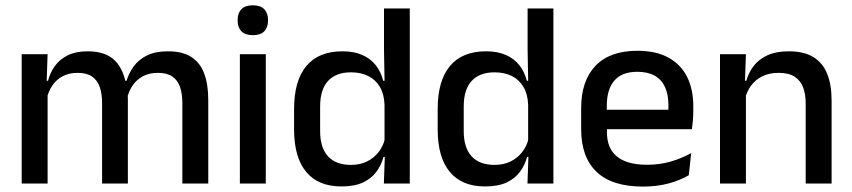

<svg xmlns="http://www.w3.org/2000/svg" viewBox="-20 -694 3220 726"><path d="M669.5 0V-304.5Q669.5 -339 660.8 -364.8Q652 -390.5 631.8 -404.5Q611.5 -418.5 577 -418.5Q544 -418.5 520 -405.5Q496 -392.5 481.2 -370.5Q466.5 -348.5 460 -320.5L447 -388.5H458.5Q467.5 -418 486 -443.5Q504.5 -469 536 -484.5Q567.5 -500 615.5 -500Q669.5 -500 703 -478.8Q736.5 -457.5 752 -416.2Q767.5 -375 767.5 -315.5V0ZM62 0V-489H160L156 -374.5L160 -368.5V0ZM366 0V-304.5Q366 -339 357.2 -364.8Q348.5 -390.5 328.2 -404.5Q308 -418.5 273.5 -418.5Q240.5 -418.5 216.5 -405.5Q192.5 -392.5 177.8 -370.5Q163 -348.5 156.5 -320.5L140.5 -388.5H161.5Q169.5 -419.5 187.8 -444.8Q206 -470 236.5 -485Q267 -500 311.5 -500Q379.5 -500 414.5 -465Q449.5 -430 458.5 -363Q461 -353.5 462.2 -341.5Q463.5 -329.5 463.5 -318V0Z M887 0V-489H985V0ZM936 -561Q907 -561 892.8 -575.8Q878.5 -590.5 878.5 -616.5V-618.5Q878.5 -644.5 892.8 -659.2Q907 -674 936 -674Q965 -674 979.2 -659.2Q993.5 -644.5 993.5 -618.5V-616.5Q993.5 -590 979.2 -575.5Q965 -561 936 -561Z M1271 11Q1183.5 11 1137.8 -44Q1092 -99 1092 -204.5V-282Q1092 -388.5 1138.2 -444.2Q1184.5 -500 1275 -500Q1318.5 -500 1349.8 -486.2Q1381 -472.5 1400.8 -447.5Q1420.5 -422.5 1429 -388.5H1461.5L1434 -298Q1432.5 -338 1416.5 -365.2Q1400.5 -392.5 1372.5 -406.5Q1344.5 -420.5 1307 -420.5Q1250.5 -420.5 1220.5 -388Q1190.5 -355.5 1190.5 -291.5V-198Q1190.5 -135.5 1220.2 -103Q1250 -70.5 1307 -70.5Q1341.5 -70.5 1367.8 -83.5Q1394 -96.5 1411.5 -119Q1429 -141.5 1435.5 -169.5L1458.5 -100.5H1430Q1422 -70 1403.2 -44.5Q1384.5 -19 1352.5 -4Q1320.5 11 1271 11ZM1431.5 0 1435.5 -114.5 1434 -145.5V-348.5L1434.5 -367.5L1432 -506V-662H1529.5V0Z M1814 11Q1726.5 11 1680.8 -44Q1635 -99 1635 -204.5V-282Q1635 -388.5 1681.2 -444.2Q1727.5 -500 1818 -500Q1861.5 -500 1892.8 -486.2Q1924 -472.5 1943.8 -447.5Q1963.5 -422.5 1972 -388.5H2004.5L1977 -298Q1975.5 -338 1959.5 -365.2Q1943.5 -392.5 1915.5 -406.5Q1887.5 -420.5 1850 -420.5Q1793.5 -420.5 1763.5 -388Q1733.5 -355.5 1733.5 -291.5V-198Q1733.5 -135.5 1763.2 -103Q1793 -70.5 1850 -70.5Q1884.5 -70.5 1910.8 -83.5Q1937 -96.5 1954.5 -119Q1972 -141.5 1978.5 -169.5L2001.5 -100.5H1973Q1965 -70 1946.2 -44.5Q1927.5 -19 1895.5 -4Q1863.5 11 1814 11ZM1974.5 0 1978.5 -114.5 1977 -145.5V-348.5L1977.5 -367.5L1975 -506V-662H2072.5V0Z M2411 11.5Q2294 11.5 2235.8 -44.2Q2177.5 -100 2177.5 -205V-285Q2177.5 -388.5 2231.8 -445.2Q2286 -502 2390 -502Q2460.5 -502 2507.5 -476.2Q2554.5 -450.5 2578 -403.5Q2601.5 -356.5 2601.5 -292V-273.5Q2601.5 -256.5 2600 -239Q2598.5 -221.5 2596 -205.5H2506Q2507 -231.5 2507.2 -254.5Q2507.5 -277.5 2507.5 -296.5Q2507.5 -337 2494.5 -365Q2481.5 -393 2455.5 -407.8Q2429.5 -422.5 2390 -422.5Q2331.5 -422.5 2303 -389.2Q2274.5 -356 2274.5 -294.5V-248.5L2275 -237V-193.5Q2275 -166 2283.2 -143.5Q2291.5 -121 2309.8 -104.8Q2328 -88.5 2357 -79.8Q2386 -71 2427.5 -71Q2474.5 -71 2515.8 -83Q2557 -95 2593.5 -115L2584.5 -31.5Q2551.5 -12 2507.8 -0.2Q2464 11.5 2411 11.5ZM2229.5 -205.5V-279H2576V-205.5Z M3026.5 0V-302Q3026.5 -337.5 3016.8 -363.5Q3007 -389.5 2984.8 -404Q2962.5 -418.5 2924 -418.5Q2888.5 -418.5 2862.5 -405.5Q2836.5 -392.5 2820.2 -370.5Q2804 -348.5 2797 -320.5L2781 -388.5H2802Q2810.5 -419.5 2830 -444.8Q2849.5 -470 2882 -485Q2914.5 -500 2962.5 -500Q3020 -500 3055.5 -478.2Q3091 -456.5 3107.8 -415Q3124.5 -373.5 3124.5 -313V0ZM2702.5 0V-489H2800.5L2796.5 -374.5L2800.5 -368.5V0Z"/></svg>

Font: Anek Bangla Medium
Style: Regular
Weight: 500
Designer: Sulekha Rajkumar (Bangla), Yesha Goshar (Latin)
Foundry: Ek Type
Version: Version 1.003